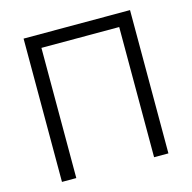

<svg xmlns="http://www.w3.org/2000/svg" viewBox="-103 -803 906 906"><g transform="rotate(-15 350.0 -350.0)"><path d="M540 -636H160V0H90V-700H610V0H540Z"/></g></svg>

Font: Retni Sans
Style: Regular
Weight: 400
Designer: Vitaly Kuzmin
Foundry: ParaType Ltd.
Version: Version 1.00;March 2, 2019;FontCreator 11.5.0.2425 64-bit; t